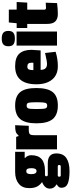

<svg xmlns="http://www.w3.org/2000/svg" viewBox="688 -1376 835 2252"><g transform="rotate(-90 1106.0 -250.5)"><path d="M175 44H278Q296 44 296 28V24Q296 9 278 9H175Q159 9 159 25V29Q159 44 175 44ZM215 -491H451V-379H379V-374Q411 -346 411 -301Q411 -141 230 -141H182Q164 -141 164 -124.5Q164 -108 181 -108H317Q432 -108 432 -8Q432 74 377 110.5Q322 147 225 147Q128 147 78.5 126.5Q29 106 29 50Q29 19 68 -2V-6Q19 -33 19 -84Q19 -144 96 -175Q60 -201 42.5 -235.5Q25 -270 25 -327Q25 -406 76.5 -448.5Q128 -491 215 -491ZM189 -301Q189 -240 225 -240Q259 -240 259 -299Q259 -331 251.5 -345.5Q244 -360 224 -360Q204 -360 196.5 -345.5Q189 -331 189 -301Z M646 -269V0H480V-479H626L636 -450H640Q663 -476 686.5 -483.5Q710 -491 763 -491L756 -331H710Q671 -331 658.5 -319Q646 -307 646 -269Z M785 -241.5Q785 -373 835.5 -432Q886 -491 993.5 -491Q1101 -491 1150 -433Q1199 -375 1199 -242.5Q1199 -110 1151 -50Q1103 10 994 10Q885 10 835 -50Q785 -110 785 -241.5ZM953 -252V-228Q953 -157 960 -136Q967 -115 992.5 -115Q1018 -115 1025 -136Q1032 -157 1032 -222V-251Q1032 -316 1025.5 -336Q1019 -356 993 -356Q967 -356 960 -336Q953 -316 953 -252Z M1451 -348Q1425 -348 1417 -330.5Q1409 -313 1409 -277H1496V-301Q1496 -348 1451 -348ZM1455 -491Q1558 -491 1602.5 -441.5Q1647 -392 1647 -300Q1647 -288 1640 -192H1412Q1412 -117 1481 -117Q1514 -117 1610 -140L1624 -16Q1540 10 1456 10Q1353 10 1298 -57.5Q1243 -125 1243 -241Q1243 -491 1455 -491Z M1862 0H1697V-474H1862ZM1710 -512Q1689 -530 1689 -570Q1689 -610 1710 -629Q1731 -648 1779 -648Q1827 -648 1848 -629Q1869 -610 1869 -570.5Q1869 -531 1848 -512.5Q1827 -494 1779 -494Q1731 -494 1710 -512Z M2195 1Q2121 10 2066.5 10Q2012 10 1981.5 -18.5Q1951 -47 1951 -117V-349H1903V-473H1959L1968 -565H2119V-473H2208L2201 -349H2118V-150Q2118 -129 2138 -129Q2140 -129 2200 -132Z"/></g></svg>

Font: Passion One
Style: Regular
Weight: 400
Designer: Alejandro Lo Celso
Foundry: Fontstage
Version: Version 1.002